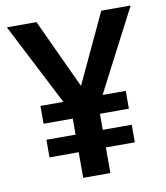

<svg xmlns="http://www.w3.org/2000/svg" viewBox="-81 -781 734 849"><g transform="rotate(-10 286.0 -357.0)"><path d="M285 -402 140 -714H7L196 -346H93V-266H224V-194H93V-115H224V0H346V-115H476V-194H346V-266H476V-346H372L563 -714H431Z"/></g></svg>

Font: Noto Sans Balinese SemiBold
Style: Regular
Weight: 600
Designer: Aditya Bayu, David Williams
Foundry: David Williams
Version: Version 2.005